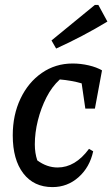

<svg xmlns="http://www.w3.org/2000/svg" viewBox="-20 -753 458 783"><path d="M194 10Q118 10 75 -46Q32 -102 32 -201Q32 -284 63.5 -350.5Q95 -417 150.5 -455.5Q206 -494 276 -494Q309 -494 341.5 -486.5Q374 -479 396 -466L367 -310H328L313 -413Q271 -425 224 -429Q192 -400 169.5 -356Q147 -312 134.5 -262Q122 -212 122 -164Q122 -129 132 -99Q171 -70 215 -70Q287 -70 343 -146L360 -136Q346 -71 300.5 -30.5Q255 10 194 10ZM209 -555 190 -588 367 -733H381L418 -665Q317 -604 209 -555Z"/></svg>

Font: Piazzolla Medium
Style: Italic
Weight: 500
Italic angle: -11.3°
Designer: Juan Pablo del Peral
Foundry: Huerta Tipografica
Version: Version 1.330